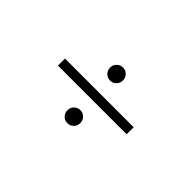

<svg xmlns="http://www.w3.org/2000/svg" viewBox="-38 -769 926 926"><g transform="rotate(45 425.0 -306.0)"><path d="M376 -451.5Q376 -469.5 388.8 -482.5Q401.5 -495.5 420 -495.5Q438.5 -495.5 451.2 -482.5Q464 -469.5 464 -451.5Q464 -432.5 451.2 -419.5Q438.5 -406.5 420 -406.5Q401.5 -406.5 388.8 -419.5Q376 -432.5 376 -451.5ZM191.5 -328H660V-280H191.5ZM376 -160.5Q376 -178.5 388.8 -191.5Q401.5 -204.5 420 -204.5Q438.5 -204.5 451.2 -191.5Q464 -178.5 464 -160.5Q464 -141.5 451.2 -128.5Q438.5 -115.5 420 -115.5Q401.5 -115.5 388.8 -128.5Q376 -141.5 376 -160.5Z"/></g></svg>

Font: League Mono Wide UltraLight
Style: Regular
Weight: 200
Width: 8
Designer: Tyler Finck
Foundry: The League of Moveable Type / Tyler Finck
Version: Version 2.210